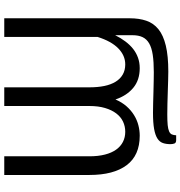

<svg xmlns="http://www.w3.org/2000/svg" viewBox="8 -690 863 919"><g transform="rotate(-90 439.5 -230.5)"><path d="M590.8 -62.5Q633.3 -62.5 667.5 -95.9Q701.7 -129.4 722.2 -194.8V-641.6H811.5V-40.5Q811.5 3.9 799.8 38.3Q788.1 72.8 759.3 96.2Q730.5 119.6 680.9 131.6Q631.3 143.6 556.2 143.6Q540 143.6 514.4 142.8Q488.8 142.1 460 141.1Q431.2 140.1 402.6 139.4Q374 138.7 351.6 138.7Q319.8 138.7 300.3 140.6Q280.8 142.6 270 147.5Q259.3 152.3 255.6 160.6Q252 168.9 251.5 181.2H228.5Q215.3 181.2 212.2 172.9Q209 164.6 209 153.8Q209 133.3 214.4 117.7Q219.7 102.1 235.8 91.6Q252 81.1 281.5 75.7Q311 70.3 359.4 70.3Q377.9 70.3 404.8 71Q431.6 71.8 459.2 72.5Q486.8 73.2 512.2 73.7Q537.6 74.2 553.2 74.2Q602.5 74.2 636.5 69.1Q670.4 64 691.2 52Q711.9 40 721.2 20.5Q730.5 1 730.5 -27.8V-110.8Q717.3 -84 700.9 -62.3Q684.6 -40.5 665.3 -25.1Q646 -9.8 622.8 -1.5Q599.6 6.8 572.8 6.8Q515.6 6.8 478.3 -24.4Q440.9 -55.7 422.9 -109.4Q409.7 -78.6 390.4 -56.6Q371.1 -34.7 348.1 -20.5Q325.2 -6.3 300 0.2Q274.9 6.8 249.5 6.8Q155.3 6.8 108.4 -55.7Q61.5 -118.2 61.5 -233.9V-641.6H150.9V-233.9Q150.9 -191.9 159.2 -159.7Q167.5 -127.4 182.9 -106Q198.2 -84.5 220 -73.5Q241.7 -62.5 268.1 -62.5Q294.4 -62.5 317.1 -73.2Q339.8 -84 356.2 -105.7Q372.6 -127.4 382.1 -159.4Q391.6 -191.4 391.6 -233.9V-641.6H481V-233.9Q481 -194.3 487.5 -162.6Q494.1 -130.9 507.8 -108.6Q521.5 -86.4 542.2 -74.5Q563 -62.5 590.8 -62.5Z"/></g></svg>

Font: Carlito
Style: Regular
Weight: 400
Designer: Lukasz Dziedzic
Foundry: tyPoland Lukasz Dziedzic
Version: Version 1.104